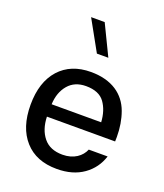

<svg xmlns="http://www.w3.org/2000/svg" viewBox="-144 -877 835 978"><g transform="rotate(20 274.0 -387.5)"><path d="M511.2 -228C511.7 -236.3 511.7 -244.1 511.7 -252.4C511.7 -300.8 504.4 -345.2 489.7 -385.7C460.4 -466.3 390.1 -518.6 275.4 -518.6C203.6 -518.6 146.5 -495.6 105 -449.7C63.5 -403.3 42.5 -339.4 42.5 -256.8C42.5 -174.3 63.5 -110.4 105 -64C146.5 -17.6 204.1 5.4 278.8 5.4C336.9 5.4 384.8 -8.3 423.3 -35.6C461.4 -62.5 487.3 -98.6 501.5 -143.1H399.4C383.3 -104 342.8 -72.8 281.7 -72.8C236.3 -72.8 202.1 -86.9 178.7 -115.7C155.3 -144.5 143.1 -181.6 141.6 -228ZM142.6 -295.4C144.5 -338.9 157.2 -374.5 180.7 -401.9C203.6 -428.7 235.8 -442.4 276.4 -442.4C323.7 -442.4 357.4 -428.2 377.4 -400.4C397.5 -372.6 408.7 -337.4 411.1 -295.4ZM253.4 -781.2H179.7L271 -616.7H333Z"/></g></svg>

Font: Estedad Medium
Style: Regular
Weight: 500
Designer: Amin Abedi
Version: Version 7.3